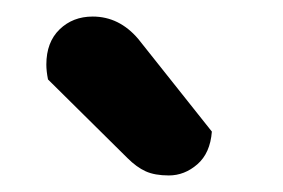

<svg xmlns="http://www.w3.org/2000/svg" viewBox="-20 -736 342 232"><path d="M38 -640Q36 -650 36 -658Q36 -685 52 -700.5Q68 -716 92 -716Q124 -716 147 -689L236 -577Q234 -551 218.5 -537.5Q203 -524 184 -524Q167 -524 156 -529Q145 -534 134 -545Z"/></svg>

Font: Baloo 2 SemiBold
Style: Regular
Weight: 600
Designer: Sarang Kulkarni and Ek Type
Foundry: Ek Type
Version: Version 1.640;hotconv 1.0.111;makeotfexe 2.5.65597; ttfautoh